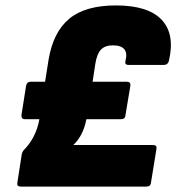

<svg xmlns="http://www.w3.org/2000/svg" viewBox="-20 -687 657 707"><path d="M56 0Q41 0 44 -15L60 -118Q62 -129 70 -137Q90 -157 104.5 -185.5Q119 -214 125 -248H72Q58 -248 59 -263L76 -371Q79 -386 93 -386H146L159 -468Q176 -569 235 -618Q294 -667 407 -667Q525 -667 575 -614.5Q625 -562 602 -463Q598 -448 584 -448H453Q438 -448 442 -463Q457 -520 395 -520Q367 -520 352 -504.5Q337 -489 331 -452L321 -386H447Q462 -386 460 -371L442 -263Q441 -248 425 -248H298Q287 -188 250 -153H544Q559 -153 556 -138L536 -15Q535 0 519 0Z"/></svg>

Font: Sofia Sans ExtraBlack
Style: Italic
Weight: 1000
Italic angle: -9°
Designer: Botio Nikoltchev, Ani Petrova
Foundry: lettersoup
Version: Version 4.100; ttfautohint (v1.8.4.7-5d5b)